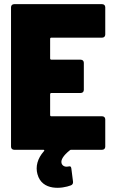

<svg xmlns="http://www.w3.org/2000/svg" viewBox="-20 -720 547 923"><path d="M486 -554V-685C486 -694 480 -700 471 -700H48C39 -700 33 -694 33 -685V-15C33 -6 39 0 48 0H188C193 0 195 3 191 7C160 42 150 81 160 117C182 200 280 187 321 171C329 168 332 161 331 153L323 90C322 79 316 78 306 81C293 83 280 78 276 65C271 49 285 27 315 3C317 1 319 0 322 0H471C480 0 486 -6 486 -15V-146C486 -155 480 -161 471 -161H227C223 -161 221 -163 221 -167V-267C221 -271 224 -273 227 -273H368C377 -273 383 -279 383 -288V-418C383 -427 377 -433 368 -433H227C223 -433 221 -436 221 -439V-533C221 -537 223 -539 227 -539H471C480 -539 486 -545 486 -554Z"/></svg>

Font: Barlow Semi Condensed Black
Style: Regular
Weight: 900
Width: 4
Designer: Jeremy Tribby
Foundry: Tribby Type
Version: Version 1.408;PS 001.408;hotconv 1.0.88;makeotf.lib2.5.64775